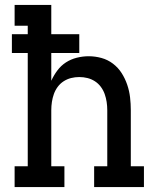

<svg xmlns="http://www.w3.org/2000/svg" viewBox="-20 -755 640 775"><path d="M39 0V-84H92V-541H28V-617H92V-651H39V-735H187V-617H300V-541H187V-429Q197 -451 211.5 -470.5Q226 -490 246 -503Q266 -516 290 -522Q314 -528 338 -528Q364 -528 389.5 -521Q415 -514 436 -498Q457 -482 471 -460Q485 -438 493.5 -413Q502 -388 505 -362Q508 -336 508 -310V-84H561V0H360V-84H413V-310Q413 -327 410.5 -343.5Q408 -360 402.5 -375.5Q397 -391 387 -404.5Q377 -418 363 -427Q349 -436 333 -440Q317 -444 300 -444Q283 -444 267 -440Q251 -436 237 -427Q223 -418 213 -404.5Q203 -391 197.5 -375.5Q192 -360 189.5 -343.5Q187 -327 187 -310V-84H240V0Z"/></svg>

Font: Iosevka Etoile Medium
Style: Regular
Weight: 500
Designer: Belleve Invis
Foundry: Belleve Invis
Version: Version 22.1.2; ttfautohint (v1.8.4)